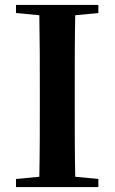

<svg xmlns="http://www.w3.org/2000/svg" viewBox="-20 -761 466 781"><path d="M45 -708 140 -699C142 -597 142 -496 142 -394V-346C142 -243 142 -141 140 -42L45 -33V0H380V-33L286 -42C284 -143 284 -245 284 -347V-394C284 -497 284 -599 286 -699L380 -708V-741H45Z"/></svg>

Font: Noto Serif JP
Style: Bold
Weight: 700
Designer: Ryoko NISHIZUKA 西塚涼子 (kana & ideographs); Frank Grießhammer (Latin, Greek & Cyrillic); Wenlong ZHANG 张文龙 (bopomofo); San
Foundry: Adobe
Version: Version 2.001;hotconv 1.1.0;makeotfexe 2.6.0